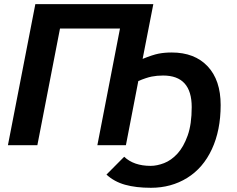

<svg xmlns="http://www.w3.org/2000/svg" viewBox="-20 -708 1157 936"><path d="M816.9 -452.1Q928.7 -452.1 992.2 -384.8Q1055.7 -317.4 1055.7 -195.8Q1055.7 -72.8 1012.9 19.3Q970.2 111.3 892.3 159.4Q814.5 207.5 715.8 207.5Q642.6 207.5 589.6 192.6Q536.6 177.7 499 143.1L585.4 56.2Q632.3 100.6 714.4 100.6Q745.1 100.6 780 87.2Q814.9 73.7 845 41Q875 8.3 894.8 -47.1Q914.6 -102.5 914.6 -186Q914.6 -339.8 775.4 -339.8Q745.1 -339.8 719.5 -334.7Q693.8 -329.6 654.3 -313L593.8 0H454.6L564.9 -568.8H272.5L162.1 0H18.6L152.3 -688H727.5L675.3 -420.9Q724.6 -440.9 753.4 -446.5Q782.2 -452.1 816.9 -452.1Z"/></svg>

Font: Liberation Sans
Style: Bold Italic
Weight: 700
Italic angle: -12°
Designer: Steve Matteson
Foundry: Ascender Corporation
Version: Version 2.1.5